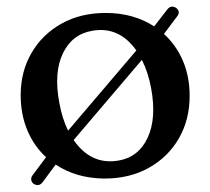

<svg xmlns="http://www.w3.org/2000/svg" viewBox="-20 -519 624 571"><path d="M80.5 28Q74.5 24 73 16.8Q71.5 9.5 77 2L117 -51.5Q81 -84.5 61.2 -131.8Q41.5 -179 41.5 -236Q41.5 -306 73.5 -361.2Q105.5 -416.5 162.5 -448.5Q219.5 -480.5 294.5 -480.5Q377 -480.5 438.5 -440.5L476.5 -489.5Q487.5 -505 503 -496Q518 -485.5 507 -470.5L467.5 -418Q504 -385 524 -338Q544 -291 544 -234Q544 -163 512 -107.5Q480 -52 422.8 -20Q365.5 12 291 12Q207.5 11.5 145.5 -29.5L107 22.5Q96 37 80.5 28ZM156.5 -213Q165 -166 182.5 -130.5L385.5 -369Q334 -441.5 254.5 -427.5Q194.5 -417.5 167 -360.2Q139.5 -303 156.5 -213ZM332.5 -41.5Q392 -51.5 419 -109.2Q446 -167 429.5 -256.5Q420.5 -304.5 402 -341L199 -102.5Q251 -27.5 332.5 -41.5Z"/></svg>

Font: Fraunces 9pt Soft
Style: Regular
Weight: 400
Version: Version 1.000;[0bf87f6ff]